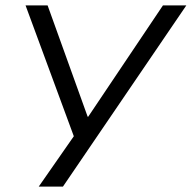

<svg xmlns="http://www.w3.org/2000/svg" viewBox="-20 -514 713 714"><path d="M124 180 264 -21 269 32 75 -494H157L306 -80H308L586 -494H673L214 180Z"/></svg>

Font: Nunito Sans 7pt Expanded Light
Style: Italic
Weight: 300
Width: 7
Italic angle: -9°
Designer: Vernon Adams
Foundry: Vernon Adams
Version: Version 3.101;gftools[0.9.27]